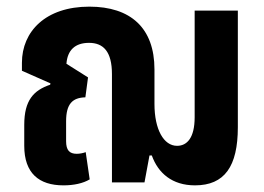

<svg xmlns="http://www.w3.org/2000/svg" viewBox="-20 -549 795 578"><path d="M171 9C202 9 230 3 250 -9L238 -91C230 -88 220 -86 211 -86C189 -86 179 -97 179 -124V-184C179 -236 198 -255 237 -256L245 -316L180 -357C183 -398 206 -420 248 -420C291 -420 317 -394 317 -326V0H415L430 -81H437C456 -28 498 9 567 9C656 9 696 -48 696 -166V-517H566V-196C566 -134 543 -110 513 -110C473 -110 445 -159 445 -236V-340C445 -465 373 -529 249 -529C117 -529 46 -454 46 -360V-336L132 -298L131 -294C81 -277 53 -247 53 -173V-110C53 -28 97 9 171 9Z"/></svg>

Font: Noto Sans Thai UI ExtCond
Style: Bold
Weight: 700
Width: 2
Designer: Monotype Design Team
Foundry: Monotype Imaging Inc.
Version: Version 2.000